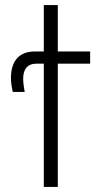

<svg xmlns="http://www.w3.org/2000/svg" viewBox="-20 -734 396 754"><path d="M152 0H207V-484H334V-532H207V-714H152V-532H118C51 -532 23 -490 23 -428C23 -408 27 -387 30 -373H77C75 -386 71 -405 71 -425C71 -461 87 -484 123 -484H152Z"/></svg>

Font: Noto Sans UI Condensed Light
Style: Regular
Weight: 300
Width: 3
Designer: Monotype Design Team
Foundry: Monotype Imaging Inc.
Version: Version 1.901